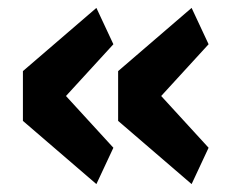

<svg xmlns="http://www.w3.org/2000/svg" viewBox="-20 -515 598 486"><path d="M224 -49 38 -209V-335L224 -495L267 -403L147 -272L267 -141ZM465 -49 279 -209V-335L465 -495L508 -403L388 -272L508 -141Z"/></svg>

Font: IBM Plex Arabic
Style: Bold
Weight: 700
Designer: Mike Abbink, Paul van der Laan, Pieter van Rosmalen, Wael Morcos, Khajak Apelian
Foundry: Bold Monday
Version: Version 1.0